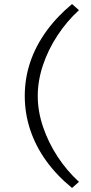

<svg xmlns="http://www.w3.org/2000/svg" viewBox="-20 -735 449 946"><path d="M335 191Q260 130 208 58Q156 -14 129 -95Q102 -176 102 -262Q102 -349 129 -429Q156 -509 208.5 -581.5Q261 -654 335 -715L369 -685Q309 -630 263 -560Q217 -490 191.5 -413.5Q166 -337 166 -262Q166 -187 192 -110Q218 -33 263.5 36.5Q309 106 369 161Z"/></svg>

Font: REM ExtraLight
Style: Regular
Weight: 250
Designer: Octavio Pardo
Foundry: Ashler Design
Version: Version 1.005;gftools[0.9.28]